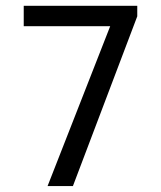

<svg xmlns="http://www.w3.org/2000/svg" viewBox="-20 -624 540 644"><path d="M59.6 -604.5H440.4V-569.3L224.6 0H139.6L349.6 -536.1H59.6Z"/></svg>

Font: BabelStone Flags
Style: Regular
Weight: 400
Designer: Andrew West
Foundry: BabelStone
Version: Version 4.12